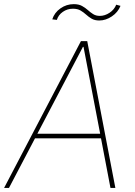

<svg xmlns="http://www.w3.org/2000/svg" viewBox="-33 -931 669 951"><path d="M11.4 0H-12.8L367.9 -727.3H399.1L538.4 0H514.2L467.3 -245.7H140.3ZM152 -268.5H463.1L380.7 -698.9H377.8ZM248.6 -832.4 225.9 -835.2Q236.5 -868.3 266.3 -889.4Q296.2 -910.5 332.4 -910.5Q356.9 -910.5 373 -901.6Q389.2 -892.8 401.8 -881.4Q414.4 -870 428.3 -861.2Q442.1 -852.3 461.6 -852.3Q486.2 -852.3 509.6 -867.7Q533 -883.2 542.6 -907.7L563.9 -902Q551.1 -870 521 -849.8Q490.8 -829.5 458.8 -829.5Q436.1 -829.5 421 -838.4Q405.9 -847.3 393.5 -858.7Q381 -870 366.1 -878.9Q351.2 -887.8 328.1 -887.8Q300.4 -887.8 278.2 -872.3Q256 -856.9 248.6 -832.4Z"/></svg>

Font: Inter UI Thin
Style: Italic
Weight: 100
Italic angle: -9.39999°
Designer: Rasmus Andersson
Foundry: rsms
Version: 3.2;8d6f07862